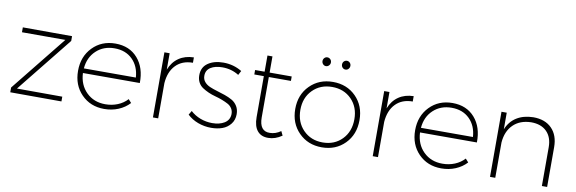

<svg xmlns="http://www.w3.org/2000/svg" viewBox="-51 -1108 4542 1513"><g transform="rotate(10 2220.5 -352.0)"><path d="M66.9 -521 460.9 -520V-481.9L105 -38.1L467.8 -37.1V1L58.1 0V-38.1L414.1 -481.9H66.9Z M808.6 -522Q921.9 -522 987.5 -446.5Q1053.2 -371.1 1050.8 -249H595.7Q600.1 -154.3 659.9 -95.7Q719.7 -37.1 811 -37.1Q864.3 -37.1 909.7 -55.7Q955.1 -74.2 986.8 -108.9L1010.7 -82Q974.1 -42.5 922.1 -20.8Q870.1 1 808.6 1Q698.2 1 626.5 -72.3Q554.7 -145.5 554.7 -259.8Q554.7 -374 626.5 -448Q698.2 -522 808.6 -522ZM596.7 -286.1H1012.7Q1006.8 -375.5 951.9 -429.7Q897 -483.9 808.6 -483.9Q720.7 -483.9 662.4 -429.4Q604 -375 596.7 -286.1Z M1241.7 -390.1Q1266.6 -453.1 1316.2 -486.8Q1365.7 -520.5 1435.5 -522V-479Q1350.1 -479 1299.3 -426.5Q1248.5 -374 1241.7 -282.2V0H1199.7V-521H1241.7Z M1803.2 -446.8Q1744.6 -483.9 1671.4 -483.9Q1613.3 -483.9 1577.4 -461.2Q1541.5 -438.5 1541.5 -394Q1541.5 -365.7 1558.3 -345.7Q1575.2 -325.7 1601.8 -314.2Q1628.4 -302.7 1660.9 -293.2Q1693.4 -283.7 1725.8 -272.5Q1758.3 -261.2 1784.9 -246.1Q1811.5 -231 1828.4 -203.6Q1845.2 -176.3 1845.2 -139.2Q1845.2 -92.8 1819.1 -60.1Q1793 -27.3 1753.4 -13.2Q1713.9 1 1664.6 1Q1609.4 1 1559.1 -17.8Q1508.8 -36.6 1473.1 -70.8L1492.2 -103Q1525.9 -71.8 1571.5 -54.4Q1617.2 -37.1 1666.5 -37.1Q1725.1 -37.1 1764.2 -61Q1803.2 -85 1805.2 -131.8Q1805.7 -158.2 1793.2 -178Q1780.8 -197.8 1759.5 -209.2Q1738.3 -220.7 1710.9 -231.2Q1683.6 -241.7 1654.8 -249.3Q1626 -256.8 1598.6 -269Q1571.3 -281.2 1549.6 -295.7Q1527.8 -310.1 1514.6 -334.5Q1501.5 -358.9 1501.5 -391.1Q1501.5 -455.6 1549.8 -488.8Q1598.1 -522 1672.4 -522Q1753.9 -522 1821.3 -481Z M2214.8 -69.8 2231 -36.1Q2177.2 1 2122.1 1Q2065.4 2 2034.7 -34.9Q2003.9 -71.8 2003.9 -144V-472.2H1927.7V-507.8H2003.9V-637.2H2043.9V-507.8H2220.7V-472.2H2043.9V-148.9Q2043.9 -93.8 2064.9 -66.4Q2085.9 -39.1 2127 -40Q2172.9 -40 2214.8 -69.8Z M2471.7 -705.1Q2485.8 -705.1 2495.8 -695.1Q2505.9 -685.1 2505.9 -669.9Q2505.9 -655.8 2495.8 -645.3Q2485.8 -634.8 2471.7 -634.8Q2458 -634.8 2448.2 -645.3Q2438.5 -655.8 2438.5 -669.9Q2438.5 -684.6 2448.2 -694.8Q2458 -705.1 2471.7 -705.1ZM2628.4 -705.1Q2642.1 -705.1 2651.9 -694.8Q2661.6 -684.6 2661.6 -669.9Q2661.6 -655.8 2651.9 -645.3Q2642.1 -634.8 2628.4 -634.8Q2614.3 -634.8 2604.5 -645Q2594.7 -655.3 2594.7 -669.9Q2594.7 -685.1 2604.5 -695.1Q2614.3 -705.1 2628.4 -705.1ZM2549.8 -522Q2661.6 -522 2734.1 -448.7Q2806.6 -375.5 2806.6 -261.2Q2806.6 -146 2734.1 -72.5Q2661.6 1 2549.8 1Q2438.5 1 2365.5 -72.8Q2292.5 -146.5 2292.5 -261.2Q2292.5 -375.5 2365.5 -448.7Q2438.5 -522 2549.8 -522ZM2549.8 -481.9Q2455.6 -481.9 2394.5 -420.2Q2333.5 -358.4 2333.5 -261.2Q2333.5 -163.1 2394.5 -100.6Q2455.6 -38.1 2549.8 -38.1Q2644.5 -38.1 2705.1 -100.3Q2765.6 -162.6 2765.6 -261.2Q2765.6 -358.4 2705.1 -420.2Q2644.5 -481.9 2549.8 -481.9Z M3000.5 -390.1Q3025.4 -453.1 3075 -486.8Q3124.5 -520.5 3194.3 -522V-479Q3108.9 -479 3058.1 -426.5Q3007.3 -374 3000.5 -282.2V0H2958.5V-521H3000.5Z M3505.9 -522Q3619.1 -522 3684.8 -446.5Q3750.5 -371.1 3748 -249H3293Q3297.4 -154.3 3357.2 -95.7Q3417 -37.1 3508.3 -37.1Q3561.5 -37.1 3606.9 -55.7Q3652.3 -74.2 3684.1 -108.9L3708 -82Q3671.4 -42.5 3619.4 -20.8Q3567.4 1 3505.9 1Q3395.5 1 3323.7 -72.3Q3252 -145.5 3252 -259.8Q3252 -374 3323.7 -448Q3395.5 -522 3505.9 -522ZM3293.9 -286.1H3710Q3704.1 -375.5 3649.2 -429.7Q3594.2 -483.9 3505.9 -483.9Q3418 -483.9 3359.6 -429.4Q3301.3 -375 3293.9 -286.1Z M4151.9 -522Q4247.1 -522 4300.5 -467.5Q4354 -413.1 4354 -317.9V0H4312V-310.1Q4312 -390.1 4267.1 -435.1Q4222.2 -480 4142.1 -480Q4052.2 -478 3999 -425.3Q3945.8 -372.6 3939 -282.2V0H3897V-521H3939V-388.2Q3965.3 -452.6 4019.5 -486.6Q4073.7 -520.5 4151.9 -522Z"/></g></svg>

Font: Montserrat-Arabic ExtraLight
Style: Regular
Weight: 275
Designer: Mohamed Gaber
Foundry: Kief Type Foundry
Version: Version 5.008;PS 005.008;hotconv 1.0.88;makeotf.lib2.5.64775